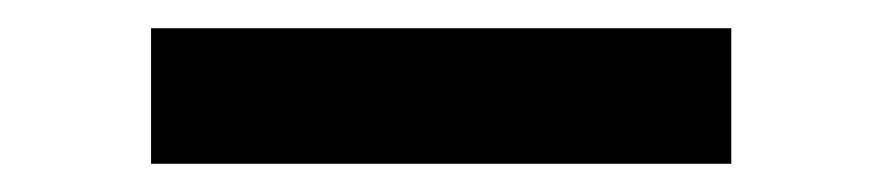

<svg xmlns="http://www.w3.org/2000/svg" viewBox="-20 -430 625 136"><path d="M498 -410V-314H87V-410Z"/></svg>

Font: Poppins Medium A&M
Style: Regular
Weight: 500
Designer: Ninad Kale (Devanagari), Jonny Pinhorn (Latin)
Foundry: Indian Type Foundry
Version: 4.004